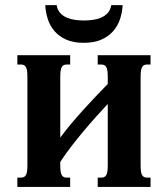

<svg xmlns="http://www.w3.org/2000/svg" viewBox="-20 -736 661 756"><path d="M364.7 -518.6H572.8V-481.9H559.6Q552.7 -481.9 548.1 -480Q543.5 -478 540 -472.7Q536.6 -467.3 535.2 -458Q533.7 -448.7 533.7 -433.6V-85Q533.7 -69.8 535.2 -60.5Q536.6 -51.3 540 -45.9Q543.5 -40.5 548.1 -38.6Q552.7 -36.6 559.6 -36.6H572.8V0H364.7V-36.6H378.4Q384.8 -36.6 389.6 -38.6Q394.5 -40.5 397.9 -45.9Q401.4 -51.3 402.8 -60.5Q404.3 -69.8 404.3 -85V-326.7Q383.8 -304.7 359.9 -278.1Q335.9 -251.5 311 -221.9Q286.1 -192.4 262 -161.1Q237.8 -129.9 217.3 -98.6V-85Q217.3 -69.8 218.8 -60.5Q220.2 -51.3 223.6 -45.9Q227.1 -40.5 231.7 -38.6Q236.3 -36.6 243.2 -36.6H256.3V0H48.3V-36.6H62Q68.4 -36.6 73.2 -38.6Q78.1 -40.5 81.5 -45.9Q85 -51.3 86.4 -60.5Q87.9 -69.8 87.9 -85V-433.6Q87.9 -448.7 86.4 -458Q85 -467.3 81.5 -472.7Q78.1 -478 73.2 -480Q68.4 -481.9 62 -481.9H48.3V-518.6H256.3V-481.9H243.2Q236.3 -481.9 231.7 -480Q227.1 -478 223.6 -472.7Q220.2 -467.3 218.8 -458Q217.3 -448.7 217.3 -433.6V-194.3Q237.3 -221.2 260.7 -249.3Q284.2 -277.3 308.8 -304.4Q333.5 -331.5 357.9 -357.2Q382.3 -382.8 404.3 -405.3V-433.6Q404.3 -448.7 402.8 -458Q401.4 -467.3 397.9 -472.7Q394.5 -478 389.6 -480Q384.8 -481.9 378.4 -481.9H364.7ZM310.5 -655.3Q327.6 -655.3 345.5 -657.7Q363.3 -660.2 378.4 -666.7Q393.6 -673.3 404.3 -685.1Q415 -696.8 418 -715.8H462.9Q461.4 -687.5 452.6 -660.9Q443.8 -634.3 425.8 -613.5Q407.7 -592.8 379.2 -580.1Q350.6 -567.4 309.6 -567.4Q268.6 -567.4 240.5 -580.1Q212.4 -592.8 194.6 -613.5Q176.8 -634.3 168.2 -660.9Q159.7 -687.5 158.2 -715.8H203.1Q206.1 -696.8 216.8 -685.1Q227.5 -673.3 242.7 -666.7Q257.8 -660.2 275.6 -657.7Q293.5 -655.3 310.5 -655.3Z"/></svg>

Font: Arian AMU Serif
Style: Bold
Weight: 700
Designer: Ruben Hakobyan (Tarumian)
Foundry: Ruben Hakobyan (Tarumian)
Version: Version 1.002